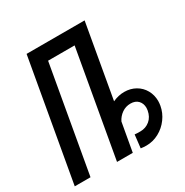

<svg xmlns="http://www.w3.org/2000/svg" viewBox="-203 -863 969 1003"><g transform="rotate(-30 282.0 -361.0)"><path d="M92.5 -725H442.5L364.5 -282Q399 -298 434 -298Q471.5 -298 501.5 -281Q531.5 -264 548.2 -234.2Q565 -204.5 565 -168Q565 -156 562.5 -141Q555.5 -101.5 531.2 -68.5Q507 -35.5 471.2 -16.2Q435.5 3 396 3Q379 3 362 0.5L371 -78.5Q381 -77 405 -77Q437.5 -77 461.8 -97Q486 -117 492.5 -153Q494 -160.5 494 -168Q494 -194.5 477.8 -211.8Q461.5 -229 432 -229Q403.5 -229 380.5 -213Q357.5 -197 345 -171.5L314.5 0H219.5L332 -638H172L59.5 0H-35.5Z"/></g></svg>

Font: JuliaMono Italic
Style: Regular
Weight: 400
Italic angle: -9°
Monospace: yes
Designer: cormullion
Foundry: corm
Version: Version 0.049; ttfautohint (v1.8.4)